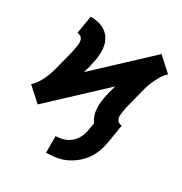

<svg xmlns="http://www.w3.org/2000/svg" viewBox="-192 -676 968 1022"><g transform="rotate(30 292.5 -165.0)"><path d="M236 216V114Q251 114 267 111Q283 108 298 101.5Q313 95 326 84Q339 73 348 59.5Q357 46 362.5 31Q368 16 371 0L379 -48Q368 -62 362 -78Q356 -94 354 -112Q352 -130 353 -148.5Q354 -167 357 -185Q361 -208 366.5 -230Q372 -252 379 -274L69 16L27 -22L-15 -60Q5 -79 19 -102.5Q33 -126 42.5 -151Q52 -176 58.5 -201.5Q65 -227 71.5 -252.5Q78 -278 84.5 -303Q91 -328 95 -354Q97 -365 97.5 -376.5Q98 -388 94.5 -398Q91 -408 82 -414Q73 -420 62 -420L80 -530Q104 -530 126.5 -525Q149 -520 167.5 -508.5Q186 -497 199 -478.5Q212 -460 217.5 -438Q223 -416 222.5 -392.5Q222 -369 218 -345Q214 -323 208.5 -300.5Q203 -278 196 -256L506 -546L548 -508L590 -470Q570 -451 556.5 -427.5Q543 -404 533 -379Q523 -354 516.5 -328.5Q510 -303 504 -277.5Q498 -252 491 -227Q484 -202 480 -176Q478 -165 477.5 -153.5Q477 -142 480.5 -132Q484 -122 493 -116Q502 -110 513 -110L495 0Q490 30 480 59Q470 88 451.5 114Q433 140 408 160.5Q383 181 354.5 194Q326 207 295.5 211.5Q265 216 236 216Z"/></g></svg>

Font: Iosevka Slab XBdExObl
Style: Regular
Weight: 800
Width: 7
Italic angle: -9°
Monospace: yes
Designer: Belleve Invis
Foundry: Belleve Invis
Version: Version 11.1.0; ttfautohint (v1.8.3)